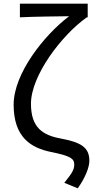

<svg xmlns="http://www.w3.org/2000/svg" viewBox="-20 -816 513 1042"><path d="M402 206C446 144 465 89 465 56C465 -18 416 -44 311 -64C211 -82 148 -124 148 -253C148 -405 313 -624 451 -722H456V-796H88V-722C160 -726 292 -727 355 -728C218 -624 54 -416 54 -248C54 -70 149 -13 258 9C361 30 383 44 383 77C383 107 368 127 329 176Z"/></svg>

Font: Noto Sans KR Regular
Style: Regular
Weight: 400
Designer: Ryoko NISHIZUKA  (kana & ideographs); Paul D. Hunt (Latin, Greek & Cyrillic); Wenlong ZHANG  (bopomofo); Sandoll Communi
Foundry: Adobe Systems Incorporated
Version: Version 1.004;PS 1.004;hotconv 1.0.82;makeotf.lib2.5.63406